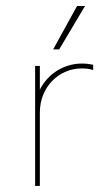

<svg xmlns="http://www.w3.org/2000/svg" viewBox="-20 -615 344 635"><path d="M155.8 -451.7H175.8L261.2 -595.2H234.9ZM96.2 0H111.8V-242.7C111.8 -327.1 174.3 -388.7 250.5 -388.7C264.2 -388.7 276.9 -387.2 288.1 -383.3V-400.9C276.4 -403.3 264.2 -404.8 250.5 -404.8C190.4 -404.8 137.2 -369.6 111.8 -318.4V-397H96.2Z"/></svg>

Font: Now Thin
Style: Regular
Weight: 100
Designer: Alfredo Marco Pradil
Foundry: Alfredo Marco Pradil
Version: Version 1.200;hotconv 1.0.109;makeotfexe 2.5.65596